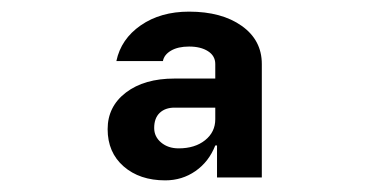

<svg xmlns="http://www.w3.org/2000/svg" viewBox="-20 -760 640 330"><path d="M264 -450Q220 -450 192.5 -474Q165 -498 165 -538Q165 -577 196.5 -601Q228 -625 280 -625H350V-650Q350 -664 337.5 -672Q325 -680 305 -680Q286 -680 274 -673Q262 -666 260 -655H180Q188 -693 222 -716.5Q256 -740 305 -740Q361 -740 395.5 -715.5Q430 -691 430 -650V-455H353V-510H350Q339 -482 316 -466Q293 -450 264 -450ZM287 -505Q315 -505 332.5 -519Q350 -533 350 -555V-575H280Q264 -575 254.5 -566Q245 -557 245 -540Q245 -525 257 -515Q269 -505 287 -505Z"/></svg>

Font: JetBrains Mono NL ExtraBold
Style: Regular
Weight: 800
Designer: Philipp Nurullin, Konstantin Bulenkov
Foundry: JetBrains
Version: Version 2.304; ttfautohint (v1.8.4.7-5d5b)